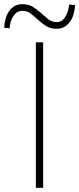

<svg xmlns="http://www.w3.org/2000/svg" viewBox="-61 -901 380 921"><path d="M211 -763Q232 -763 247.5 -772Q263 -781 274.5 -796.5Q286 -812 292 -833Q298 -854 299 -877L271 -879Q266 -841 251 -818Q236 -795 211 -795Q188 -795 171 -808.5Q154 -822 136.5 -838Q119 -854 98 -867.5Q77 -881 46 -881Q25 -881 9 -872Q-7 -863 -17.5 -847.5Q-28 -832 -34 -811.5Q-40 -791 -41 -768L-15 -765Q-12 -803 4.5 -826Q21 -849 46 -849Q70 -849 87 -835.5Q104 -822 121.5 -806Q139 -790 159.5 -776.5Q180 -763 211 -763ZM146 -698H111V0H146Z"/></svg>

Font: Spoqa Han Sans Neo Thin
Style: Regular
Weight: 100
Designer: [Spoqa Han Sans Neo] Dong-huui Kim  Younghwa Kang  Yujin Lee  [Noto Sans] Ryoko NISHIZUKA  (kana & ideographs); Paul D. 
Foundry: Spoqa (http://www.spoqa-han-sans.com)
Version: Version 1.100;hotconv 1.0.109;makeotfexe 2.5.65596